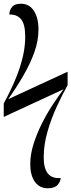

<svg xmlns="http://www.w3.org/2000/svg" viewBox="-22 -780 382 1028"><path d="M234 228Q189 228 164.5 193Q140 158 140 99Q140 47 157.5 -8.5Q175 -64 202 -118Q229 -172 260 -219Q291 -266 318 -302L-2 -154V-226Q56 -332 84.5 -419.5Q113 -507 113 -583Q113 -652 90 -678Q67 -704 28 -702Q28 -725 42.5 -742.5Q57 -760 90 -760Q135 -760 159.5 -722Q184 -684 184 -622Q184 -562 162 -500.5Q140 -439 103.5 -376Q67 -313 22 -249L340 -396V-324Q313 -276 283 -211.5Q253 -147 232.5 -76Q212 -5 212 63Q212 181 303 173Q301 194 285.5 211Q270 228 234 228Z"/></svg>

Font: Noto Serif Display ExtraCondensed Medium
Style: Regular
Weight: 500
Width: 2
Designer: Monotype Design Team
Foundry: Monotype Imaging Inc.
Version: Version 2.009